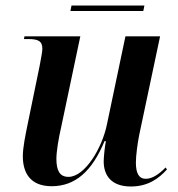

<svg xmlns="http://www.w3.org/2000/svg" viewBox="-20 -668 647 698"><path d="M236 -628H501L505 -648H240ZM456 10C519 10 558 -20 587 -52L582 -59C559 -36 535 -18 510 -18C485 -18 474 -38 474 -77C474 -102 480 -147 486 -177L562 -536H436L369 -217C352 -131 289 -25 229 -25C197 -25 185 -48 185 -91C185 -116 193 -166 202 -204L272 -536H69L67 -526H83C118 -526 134 -519 134 -491C134 -480 129 -455 124 -428L80 -214C73 -179 63 -133 63 -100C63 -41 89 9 168 9C254 9 315 -46 360 -155H365C361 -136 357 -97 357 -81C357 -32 383 10 456 10Z"/></svg>

Font: Noto Serif Display SemiCondensed SemiBold
Style: Italic
Weight: 600
Width: 4
Italic angle: -12°
Designer: Monotype Design Team
Foundry: Monotype Imaging Inc.
Version: Version 2.009